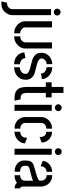

<svg xmlns="http://www.w3.org/2000/svg" viewBox="858 -1648 938 2778"><g transform="rotate(90 1327.0 -259.0)"><path d="M-42 190 -22 107H-2Q20 106 35.5 94.5Q51 83 60.5 67Q70 51 70 38V-528H157V38Q157 57 147 82.5Q137 108 117.5 132.5Q98 157 68 173.5Q38 190 -2 190ZM113 -568Q93 -568 78 -582.5Q63 -597 63 -617Q63 -637 78 -652Q93 -667 113 -667Q134 -667 148.5 -652Q163 -637 163 -617Q163 -597 148.5 -582.5Q134 -568 113 -568Z M464 5V-82Q491 -82 510.5 -93.5Q530 -105 540.5 -121.5Q551 -138 551 -155V-542H639V-144Q639 -125 628 -100Q617 -75 595 -51Q573 -27 540.5 -11Q508 5 464 5ZM420 5Q377 5 343.5 -10.5Q310 -26 289 -49.5Q268 -73 257 -98.5Q246 -124 246 -144V-542H334V-155Q334 -139 344.5 -122Q355 -105 374.5 -93.5Q394 -82 420 -82Z M911 5V-77Q931 -77 953.5 -86Q976 -95 991.5 -113.5Q1007 -132 1007 -160Q1007 -183 987.5 -197.5Q968 -212 936.5 -222Q905 -232 868.5 -240Q832 -248 799 -259Q780 -266 757.5 -280Q735 -294 718.5 -319.5Q702 -345 702 -386Q702 -431 719 -461.5Q736 -492 762 -511Q788 -530 816 -538Q844 -546 866 -546V-465Q843 -465 824.5 -454.5Q806 -444 795 -427.5Q784 -411 784 -391Q784 -367 805.5 -351.5Q827 -336 871 -324Q915 -312 980 -296Q996 -293 1015 -284Q1034 -275 1051.5 -259.5Q1069 -244 1080.5 -220.5Q1092 -197 1092 -164Q1092 -112 1067.5 -74Q1043 -36 1002 -15.5Q961 5 911 5ZM868 5Q812 5 774 -18Q736 -41 716.5 -75Q697 -109 697 -143L779 -158Q779 -135 793 -116.5Q807 -98 828 -88Q849 -78 868 -77ZM1001 -383Q1001 -414 983.5 -431.5Q966 -449 944.5 -457Q923 -465 910 -465V-546Q962 -546 1000.5 -523Q1039 -500 1060.5 -466Q1082 -432 1082 -396Z M1358 0Q1294 -1 1258.5 -22.5Q1223 -44 1209.5 -83.5Q1196 -123 1196 -177V-453H1129V-537H1196V-708H1283V-537H1347V-453H1283V-167Q1283 -133 1298.5 -110.5Q1314 -88 1361 -88H1376L1395 0Z M1454 0V-539H1541V0ZM1496 -584Q1476 -584 1461 -598.5Q1446 -613 1446 -633Q1446 -653 1461 -668Q1476 -683 1496 -683Q1517 -683 1531.5 -668Q1546 -653 1546 -633Q1546 -613 1531.5 -598.5Q1517 -584 1496 -584Z M1800 0Q1753 0 1720.5 -16Q1688 -32 1668.5 -56Q1649 -80 1640.5 -105Q1632 -130 1632 -148V-395Q1632 -416 1642 -441.5Q1652 -467 1672.5 -490Q1693 -513 1725 -528Q1757 -543 1800 -543V-460Q1774 -460 1755 -449Q1736 -438 1726.5 -422.5Q1717 -407 1717 -392V-148Q1717 -133 1727 -118Q1737 -103 1755.5 -93Q1774 -83 1800 -83ZM1844 1V-83Q1867 -83 1886 -92Q1905 -101 1917 -118Q1929 -135 1930 -159L1931 -182L2011 -151Q2012 -110 1987.5 -75.5Q1963 -41 1924.5 -20Q1886 1 1844 1ZM1919 -362V-386Q1917 -413 1906 -428.5Q1895 -444 1878.5 -451.5Q1862 -459 1845 -459V-543Q1888 -543 1923 -522.5Q1958 -502 1979 -468Q2000 -434 2000 -392Z M2090 0V-539H2177V0ZM2132 -584Q2112 -584 2097 -598.5Q2082 -613 2082 -633Q2082 -653 2097 -668Q2112 -683 2132 -683Q2153 -683 2167.5 -668Q2182 -653 2182 -633Q2182 -613 2167.5 -598.5Q2153 -584 2132 -584Z M2423 -1Q2373 -1 2336.5 -20Q2300 -39 2280.5 -68Q2261 -97 2261 -127V-175Q2261 -189 2264 -206Q2267 -223 2277.5 -240Q2288 -257 2312 -270Q2328 -278 2357 -286.5Q2386 -295 2419.5 -304Q2453 -313 2483 -322.5Q2513 -332 2532.5 -343Q2552 -354 2552 -366V-386Q2552 -411 2540.5 -428.5Q2529 -446 2511 -455.5Q2493 -465 2472 -465V-545Q2528 -545 2564.5 -520Q2601 -495 2619 -458.5Q2637 -422 2637 -389V-115Q2637 -109 2641.5 -95.5Q2646 -82 2664 -82V-1Q2633 -1 2614 -11Q2595 -21 2582 -36Q2563 -18 2533.5 -9.5Q2504 -1 2473 -1V-81Q2495 -81 2513 -88.5Q2531 -96 2542 -113Q2553 -130 2553 -156V-269Q2533 -258 2503 -249Q2473 -240 2441 -233Q2409 -226 2384 -219Q2359 -212 2349 -203Q2337 -195 2337 -172V-146Q2337 -123 2348 -108.5Q2359 -94 2378.5 -87.5Q2398 -81 2423 -81ZM2344 -379 2268 -408Q2268 -447 2291 -478Q2314 -509 2350 -527Q2386 -545 2424 -545V-464Q2403 -464 2384.5 -454Q2366 -444 2355 -425Q2344 -406 2344 -379Z"/></g></svg>

Font: Stick No Bills Medium
Style: Regular
Weight: 500
Version: Version 2.000